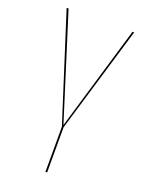

<svg xmlns="http://www.w3.org/2000/svg" viewBox="-136 -585 640 844"><g transform="rotate(20 184.0 -163.0)"><path d="M193 -20V191L185 192V-20L26 -518H35L189 -29L334 -518H342Z"/></g></svg>

Font: Fira Sans Compressed Eight
Style: Regular
Weight: 100
Width: 1
Designer: bBox Type GmbH & Carrois Corporate GbR & Edenspiekermann AG
Foundry: bBox Type GmbH & Carrois Corporate GbR & Edenspiekermann AG
Version: Version 4.301